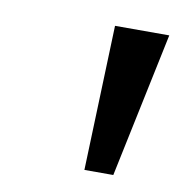

<svg xmlns="http://www.w3.org/2000/svg" viewBox="-46 -722 352 373"><g transform="rotate(10 130.0 -535.0)"><path d="M260 -678H153L143 -392H200Z"/></g></svg>

Font: Falling Sky
Style: LightObl
Weight: 400
Designer: Paul D. Hunt
Foundry: Adobe Systems Incorporated
Version: Version 1.02